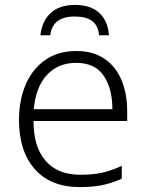

<svg xmlns="http://www.w3.org/2000/svg" viewBox="-20 -749 592 779"><path d="M290 -542Q358 -542 404 -510.5Q450 -479 473 -424Q496 -369 496 -298V-258H116Q116 -153 165 -96.5Q214 -40 306 -40Q356 -40 393 -48Q430 -56 474 -76V-24Q434 -6 395 2Q356 10 304 10Q185 10 121 -63Q57 -136 57 -262Q57 -343 84.5 -406.5Q112 -470 164 -506Q216 -542 290 -542ZM289 -494Q216 -494 170.5 -445Q125 -396 117 -306H436Q436 -390 400.5 -442Q365 -494 289 -494ZM284 -729Q348 -729 383 -696.5Q418 -664 422 -606H382Q378 -646 353.5 -664Q329 -682 283 -682Q193 -682 184 -606H144Q150 -663 185.5 -696Q221 -729 284 -729Z"/></svg>

Font: BC Sans Light
Style: Regular
Weight: 300
Designer: Monotype Design Team
Foundry: Monotype Imaging Inc.
Version: Version 2.000;GOOG;noto-source:20170915:90ef993387c0